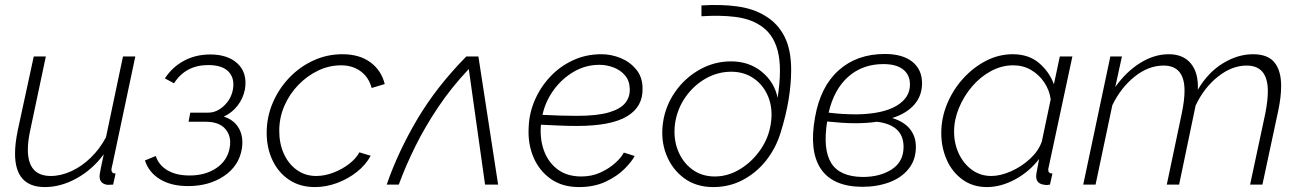

<svg xmlns="http://www.w3.org/2000/svg" viewBox="-20 -749 5277 779"><path d="M162 10Q41 10 41 -126Q41 -166 52 -220L117 -520H166L104 -227Q93 -178 93 -142Q93 -35 186 -35Q227 -35 269.5 -54.5Q312 -74 348.5 -109.5Q385 -145 410 -192L479 -520H529L437 -85Q435 -77 433.5 -70Q432 -63 432 -61Q432 -45 449 -45L439 0Q425 1 417 1Q384 -3 384 -34Q384 -38 385 -44.5Q386 -51 389.5 -69Q393 -87 401 -123Q355 -61 291 -25.5Q227 10 162 10Z M743 6Q675 6 629.5 -21.5Q584 -49 568 -98L612 -116Q624 -79 659.5 -58Q695 -37 749 -37Q814 -37 858.5 -67.5Q903 -98 912 -150Q920 -196 894.5 -225.5Q869 -255 815 -255H745L752 -292H825Q859 -292 888.5 -319.5Q918 -347 925 -386Q933 -431 907.5 -458Q882 -485 825 -485Q733 -485 686 -411L649 -431Q679 -477 726.5 -502.5Q774 -528 833 -528Q905 -528 944.5 -490.5Q984 -453 974 -388Q967 -350 944 -320.5Q921 -291 888 -276Q931 -262 950 -227Q969 -192 961 -144Q949 -75 888.5 -34.5Q828 6 743 6Z M1258 10Q1197 10 1153 -19.5Q1109 -49 1085.5 -99Q1062 -149 1062 -210Q1062 -274 1086.5 -331.5Q1111 -389 1153.5 -433.5Q1196 -478 1251.5 -503.5Q1307 -529 1369 -529Q1438 -529 1482.5 -496.5Q1527 -464 1541 -408L1488 -392Q1476 -436 1443 -460Q1410 -484 1364 -484Q1316 -484 1271.5 -463Q1227 -442 1191 -405Q1155 -368 1134 -320Q1113 -272 1113 -218Q1113 -166 1132 -124.5Q1151 -83 1185 -59Q1219 -35 1263 -35Q1297 -35 1332.5 -48.5Q1368 -62 1396.5 -84Q1425 -106 1438 -131L1484 -117Q1464 -80 1428 -51.5Q1392 -23 1347.5 -6.5Q1303 10 1258 10Z M1549 0Q1594 -131 1672 -263.5Q1750 -396 1872 -520H1921L2001 0H1948L1882 -469Q1812 -395 1758 -314.5Q1704 -234 1664.5 -154Q1625 -74 1598 0Z M2329 10Q2261 10 2214 -23.5Q2167 -57 2144 -112Q2121 -167 2125 -233Q2127 -290 2150 -343Q2173 -396 2212.5 -438Q2252 -480 2305 -504.5Q2358 -529 2420 -529Q2460 -529 2498 -513.5Q2536 -498 2561.5 -467Q2587 -436 2587 -390Q2589 -316 2524 -277Q2459 -238 2321 -238Q2287 -238 2251.5 -239.5Q2216 -241 2175 -243Q2174 -239 2174 -234Q2171 -177 2189.5 -131.5Q2208 -86 2245.5 -59.5Q2283 -33 2339 -33Q2381 -33 2416 -49Q2451 -65 2476 -87.5Q2501 -110 2511 -130L2555 -116Q2543 -93 2513.5 -63.5Q2484 -34 2437.5 -12Q2391 10 2329 10ZM2412 -486Q2356 -486 2308 -458Q2260 -430 2226.5 -384Q2193 -338 2181 -283Q2221 -281 2255 -280Q2289 -279 2321 -279Q2403 -279 2450.5 -293Q2498 -307 2517.5 -332Q2537 -357 2535 -390Q2534 -422 2515.5 -443.5Q2497 -465 2469 -475.5Q2441 -486 2412 -486Z M2874 10Q2804 10 2755 -26.5Q2706 -63 2683 -122.5Q2660 -182 2670 -252Q2680 -320 2719.5 -376.5Q2759 -433 2818.5 -466.5Q2878 -500 2946 -500Q3019 -500 3070.5 -458Q3122 -416 3135 -352Q3154 -474 3135 -544.5Q3116 -615 3061 -648Q3022 -673 2962.5 -680.5Q2903 -688 2826 -683V-727Q2906 -732 2971.5 -723Q3037 -714 3084 -685Q3135 -655 3162.5 -601.5Q3190 -548 3190 -465Q3190 -409 3179.5 -344.5Q3169 -280 3146 -207Q3127 -147 3088.5 -98Q3050 -49 2995 -19.5Q2940 10 2874 10ZM2880 -33Q2934 -33 2983 -63Q3032 -93 3066 -142.5Q3100 -192 3108 -251Q3116 -308 3097.5 -355Q3079 -402 3039.5 -430Q3000 -458 2947 -458Q2892 -458 2843.5 -430.5Q2795 -403 2761.5 -355.5Q2728 -308 2719 -249Q2711 -189 2730 -140Q2749 -91 2788 -62Q2827 -33 2880 -33Z M3478 9Q3358 8 3310 -64.5Q3262 -137 3287 -274Q3309 -398 3383 -464Q3457 -530 3570 -530Q3642 -530 3681.5 -498.5Q3721 -467 3721 -411Q3721 -361 3690 -325Q3659 -289 3600 -270Q3647 -256 3671.5 -226Q3696 -196 3696 -153Q3696 -101 3667 -64.5Q3638 -28 3588.5 -9.5Q3539 9 3478 9ZM3564 -489Q3480 -489 3422 -438Q3364 -387 3342 -292Q3374 -288 3402.5 -286.5Q3431 -285 3457 -285Q3562 -287 3617 -319.5Q3672 -352 3672 -406Q3672 -445 3644.5 -467Q3617 -489 3564 -489ZM3480 -31Q3551 -31 3598.5 -62Q3646 -93 3646 -153Q3646 -242 3538 -255Q3497 -249 3450 -249Q3423 -249 3394.5 -251Q3366 -253 3336 -256Q3318 -143 3352.5 -87.5Q3387 -32 3480 -31Z M3984 10Q3927 10 3885 -20.5Q3843 -51 3821 -101Q3799 -151 3799 -209Q3799 -270 3822.5 -327Q3846 -384 3887 -429.5Q3928 -475 3980 -502Q4032 -529 4089 -529Q4154 -529 4196 -493Q4238 -457 4256 -407L4280 -520H4331L4235 -72Q4233 -64 4233 -60Q4233 -45 4250 -45L4240 0Q4234 1 4229 1.5Q4224 2 4220 1Q4184 -2 4184 -34Q4184 -41 4186.5 -53Q4189 -65 4196 -104Q4156 -52 4098.5 -21Q4041 10 3984 10ZM4002 -35Q4039 -35 4082 -54Q4125 -73 4159.5 -105Q4194 -137 4207 -175L4243 -346Q4238 -383 4217 -414.5Q4196 -446 4163.5 -465Q4131 -484 4091 -484Q4044 -484 4000.5 -460.5Q3957 -437 3923.5 -397.5Q3890 -358 3870.5 -310.5Q3851 -263 3851 -215Q3851 -166 3870.5 -125Q3890 -84 3924 -59.5Q3958 -35 4002 -35Z M4485 -520H4532L4505 -396Q4549 -458 4606 -493.5Q4663 -529 4722 -529Q4781 -529 4812 -491Q4843 -453 4840 -385Q4881 -455 4941.5 -492Q5002 -529 5064 -529Q5124 -529 5151 -495.5Q5178 -462 5178 -400Q5178 -355 5166 -299L5102 0H5052L5114 -290Q5124 -342 5124 -379Q5124 -483 5038 -483Q4978 -483 4921.5 -438Q4865 -393 4831 -321L4764 0H4714L4775 -290Q4786 -343 4786 -381Q4786 -483 4701 -483Q4640 -483 4584 -438.5Q4528 -394 4493 -322L4425 0H4375Z"/></svg>

Font: Raleway Light
Style: Italic
Weight: 300
Italic angle: -12°
Designer: Matt McInerney, Pablo Impallari, Rodrigo Fuenzalida
Foundry: Matt McInerney, Pablo Impallari, Rodrigo Fuenzalida
Version: Version 4.026